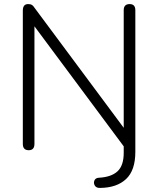

<svg xmlns="http://www.w3.org/2000/svg" viewBox="-20 -731 776 942"><path d="M472 191Q453 192 445.5 180Q438 168 443 155Q448 142 465 141Q525 138 556 110Q587 82 587 19V-13L149 -602V-25Q149 6 121 6Q92 6 92 -25V-679Q92 -711 118 -711Q130 -711 136.5 -707Q143 -703 150 -692L587 -104V-681Q587 -711 616 -711Q644 -711 644 -681V14Q644 105 598.5 147.5Q553 190 472 191Z"/></svg>

Font: Nunito Light
Style: Regular
Weight: 300
Designer: Vernon Adams
Foundry: Vernon Adams
Version: Version 3.601; ttfautohint (v1.8.2.53-6de2)